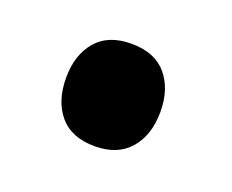

<svg xmlns="http://www.w3.org/2000/svg" viewBox="-49 -251 402 333"><g transform="rotate(20 152.0 -84.5)"><path d="M234 -85Q234 -42 211.5 -16Q189 10 147 10Q104 10 82 -16Q60 -42 60 -85Q60 -127 82 -153Q104 -179 147 -179Q190 -179 212 -153Q234 -127 234 -85Z"/></g></svg>

Font: TypoPRO Sinkin Sans
Style: 600 SemiBold
Weight: 600
Designer: Keith Bates
Foundry: K-Type
Version: Sinkin Sans (version 1.0)  by Keith Bates   •   © 2014   www